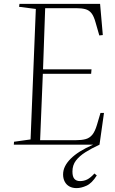

<svg xmlns="http://www.w3.org/2000/svg" viewBox="-20 -743 592 986"><path d="M51 0 52 -15 137 -27 164 -697 78 -708 80 -723H494L508 -563L490 -561L471 -627Q462 -660 449.5 -675.5Q437 -691 418 -696Q399 -701 372 -701H212L201 -387H450L448 -364H200L186 -23H368Q399 -23 419.5 -28.5Q440 -34 454 -51Q468 -68 478 -102L496 -163H514L491 0Q450 19 419 38.5Q388 58 370 81.5Q352 105 352 138Q352 164 362 175.5Q372 187 391 187Q411 187 428 178.5Q445 170 465 148L477 158Q452 198 424.5 210.5Q397 223 373 223Q352 223 336.5 214.5Q321 206 312.5 190Q304 174 304 153Q304 131 314 111Q324 91 343 72Q362 53 390.5 35Q419 17 458 0Z"/></svg>

Font: Literata 60pt ExtraLight
Style: Italic
Weight: 250
Italic angle: -2°
Designer: Latin by Veronika Burian and Jose Scaglione. Greek by Irene Vlachou. Cyrillic by Vera Evstafieva
Foundry: TypeTogether
Version: Version 3.103;gftools[0.9.29]